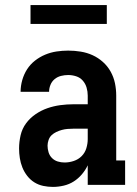

<svg xmlns="http://www.w3.org/2000/svg" viewBox="-20 -727 540 755"><path d="M188 8Q169 8 150 4Q131 0 115 -10Q99 -20 87 -35.5Q75 -51 68 -68.5Q61 -86 58 -105Q55 -124 55 -143Q55 -169 61 -195Q67 -221 82.5 -242Q98 -263 120 -278Q142 -293 166.5 -301.5Q191 -310 217 -313.5Q243 -317 269 -317H325V-351Q325 -367 320.5 -382.5Q316 -398 305.5 -410Q295 -422 279.5 -427Q264 -432 248 -432Q234 -432 220 -428.5Q206 -425 195 -416Q184 -407 178.5 -393.5Q173 -380 173 -366H61Q61 -389 67.5 -412Q74 -435 86.5 -454.5Q99 -474 117.5 -488.5Q136 -503 157.5 -512Q179 -521 202 -524.5Q225 -528 248 -528Q273 -528 297.5 -524Q322 -520 344 -510Q366 -500 384.5 -483.5Q403 -467 415 -445.5Q427 -424 432 -400Q437 -376 437 -351V-96H472V0H325V-77Q316 -58 302 -41.5Q288 -25 270 -13.5Q252 -2 230.5 3Q209 8 188 8ZM234 -88Q252 -88 270 -94Q288 -100 301 -113Q314 -126 319.5 -144Q325 -162 325 -180V-221H269Q257 -221 245.5 -220Q234 -219 223 -216Q212 -213 201.5 -208Q191 -203 183 -195.5Q175 -188 171 -176.5Q167 -165 167 -154Q167 -141 171 -128Q175 -115 184.5 -105.5Q194 -96 207 -92Q220 -88 234 -88ZM100 -633V-707H400V-633Z"/></svg>

Font: Iosevka Curly Slab
Style: Bold
Weight: 700
Monospace: yes
Designer: Belleve Invis
Foundry: Belleve Invis
Version: Version 22.1.2; ttfautohint (v1.8.4)